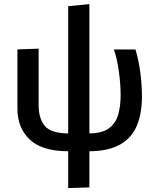

<svg xmlns="http://www.w3.org/2000/svg" viewBox="-20 -744 778 959"><path d="M320.5 195.5V11.5Q189.5 11 128.2 -47.2Q67 -105.5 67 -202V-497L173 -501V-217.5Q173 -152.5 203.5 -115.5Q234 -78.5 320.5 -77.5V-713L426.5 -723.5V-77.5Q492 -78.5 525.5 -104.2Q559 -130 570.8 -172.8Q582.5 -215.5 582.5 -268Q582.5 -322 574.2 -384Q566 -446 549 -497H656.5Q672.5 -444.5 680.8 -382.5Q689 -320.5 689 -262Q689 -178.5 664 -117.5Q639 -56.5 581.5 -23Q524 10.5 426.5 11.5V192Z"/></svg>

Font: Heraclito Medium
Style: Regular
Weight: 500
Designer: Kostas Bartsokas (font) & Cristiano Sobral (main changes)
Foundry: Kostas Bartsokas (font) & Cristiano Sobral (main changes)
Version: Version 1.00;July 8, 2020;FontCreator 13.0.0.2655 64-bit